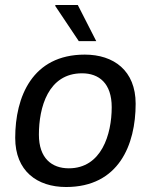

<svg xmlns="http://www.w3.org/2000/svg" viewBox="-20 -740 616 770"><path d="M292 -720H203L201 -717L296 -575H366ZM320 -521C109 -521 41 -351 41 -187C41 -54 129 10 245 10C456 10 524 -159 524 -324C524 -457 436 -521 320 -521ZM309 -446C377 -446 428 -406 428 -310C428 -201 387 -65 256 -65C188 -65 136 -105 136 -200C136 -309 173 -446 309 -446Z"/></svg>

Font: Chivo
Style: Italic
Weight: 400
Italic angle: -8°
Designer: Hector Gatti
Foundry: Omnibus-Type
Version: Version 1.003;PS 001.003;hotconv 1.0.70;makeotf.lib2.5.58329